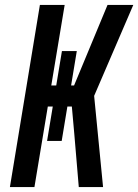

<svg xmlns="http://www.w3.org/2000/svg" viewBox="-20 -755 558 775"><path d="M20 0 141 -735H241L187 -410H207L230 -549H290L267 -410H279L414 -735H518L360 -368L396 0H298L280 -213L270 -325H252L229 -186H170L193 -325H173L119 0Z"/></svg>

Font: Iosevka Curly Semibold Oblique
Style: Regular
Weight: 600
Italic angle: -9°
Monospace: yes
Designer: Belleve Invis
Foundry: Belleve Invis
Version: Version 11.1.0; ttfautohint (v1.8.3)